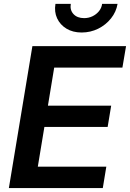

<svg xmlns="http://www.w3.org/2000/svg" viewBox="-20 -964 666 984"><path d="M25.4 0 146 -727.5H626L607.4 -617.7H257.8L225.6 -422.4H549.8L531.7 -313.5H207.5L173.8 -109.9H524.9L506.8 0ZM398.4 -797.4Q353.5 -797.4 320.8 -817.1Q288.1 -836.9 272.7 -870.1Q257.3 -903.3 264.2 -944.3H342.8Q337.4 -912.6 356.7 -891.8Q376 -871.1 411.1 -871.1Q434.1 -871.1 453.9 -880.6Q473.6 -890.1 487.1 -906.5Q500.5 -922.9 503.4 -944.3H582.5Q575.7 -903.3 549.1 -869.9Q522.5 -836.4 483.2 -816.9Q443.8 -797.4 398.4 -797.4Z"/></svg>

Font: Inter 18pt SemiBold
Style: Italic
Weight: 600
Italic angle: -9.3988°
Designer: Rasmus Andersson
Foundry: rsms
Version: Version 4.001;git-66647c0bb